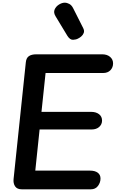

<svg xmlns="http://www.w3.org/2000/svg" viewBox="-20 -1408 901 1428"><path d="M142 0Q107 0 92.2 -22.2Q77.5 -44.5 81 -76.5L172 -944Q175 -976.5 194.5 -990.2Q214 -1004 250 -1004H740.5Q776.5 -1004 798.8 -985Q821 -966 821 -936.5Q821 -906 801 -885.5Q781 -865 747 -865H319L288.5 -576H658.5Q694 -576 716.5 -558.8Q739 -541.5 739 -511Q739 -483.5 718 -464.2Q697 -445 660 -445H274.5L242.5 -139H649.5Q686.5 -139 707 -123.5Q727.5 -108 727.5 -80.5Q727.5 -50.5 708.8 -25.2Q690 0 656 0ZM481.5 -1141 393.5 -1286.5Q376.5 -1314 386.2 -1337Q396 -1360 418.5 -1374Q441 -1388 461 -1388Q478.5 -1388 495.5 -1378.8Q512.5 -1369.5 523.5 -1348L598.5 -1199.5Q609 -1179 602.8 -1163Q596.5 -1147 583.8 -1136.5Q571 -1126 561 -1121.5Q546.5 -1113 523.5 -1112Q500.5 -1111 481.5 -1141Z"/></svg>

Font: Edu SA Hand
Style: Bold
Weight: 700
Designer: Tina and Corey Anderson, Eben Sorkin, Mirko Velimirovic
Foundry: Google for Education
Version: Version 2.000